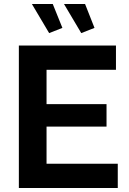

<svg xmlns="http://www.w3.org/2000/svg" viewBox="-20 -937 641 957"><path d="M291 -798 243 -917H139L225 -772ZM451 -798 404 -917H299L385 -772ZM212 -306H511V-418H212V-589H558V-710H74V0H567V-121H212Z"/></svg>

Font: RT Raleway Bold
Style: Regular
Weight: 400
Designer: Matt McInerney, Pablo Impallari, Rodrigo Fuenzalida — Edited by Milan Moffatt in April 2016
Foundry: Matt McInerney, Pablo Impallari, Rodrigo Fuenzalida — Edited by Milan Moffatt in April 2016
Version: Version 3.001